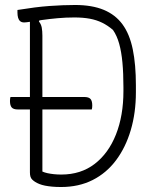

<svg xmlns="http://www.w3.org/2000/svg" viewBox="-20 -740 640 770"><path d="M22 -351H318Q336 -351 343 -343Q350 -335 350 -317Q350 -313 349.5 -308Q349 -303 348 -301H52Q34 -301 27 -309Q20 -317 20 -335Q20 -339 20.5 -344Q21 -349 22 -351ZM525 -370Q525 -288 504.5 -218.5Q484 -149 445.5 -97.5Q407 -46 351.5 -18Q296 10 225 10Q205 10 189 8.5Q173 7 160.5 4.5Q148 2 138 -2Q128 -6 121 -10.5Q114 -15 109 -20Q104 -25 102 -32Q100 -39 100 -49Q100 -124 100 -202.5Q100 -281 100 -361Q100 -441 100 -522Q100 -603 100 -684H150L136 -654Q145 -643 147.5 -629Q150 -615 150 -597Q150 -533 150 -465.5Q150 -398 150 -329Q150 -260 150 -190.5Q150 -121 150 -52Q159 -48 170.5 -45.5Q182 -43 196 -41.5Q210 -40 226 -40Q304 -40 359.5 -82.5Q415 -125 445 -200.5Q475 -276 475 -375V-391Q475 -446 471 -489Q467 -532 458 -564.5Q449 -597 433 -620Q412 -638 389.5 -649Q367 -660 340 -665Q313 -670 278 -670Q244 -670 211 -667Q178 -664 150 -660Q122 -656 103 -653Q84 -650 77 -650Q67 -650 61 -655Q55 -660 52.5 -669Q50 -678 50 -690Q50 -692 50 -695Q50 -698 50 -700Q87 -706 118.5 -710Q150 -714 178 -716Q206 -718 231.5 -719Q257 -720 281 -720Q349 -720 396 -700.5Q443 -681 471.5 -642Q500 -603 512.5 -542Q525 -481 525 -398Z"/></svg>

Font: Recursive Monospace Casual Light
Style: Regular
Weight: 300
Version: Version 1.047